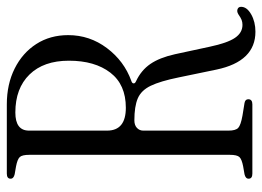

<svg xmlns="http://www.w3.org/2000/svg" viewBox="-123 -637 769 563"><g transform="rotate(-90 261.5 -355.5)"><path d="M450 9Q363 9 339 -105L316 -216Q305 -270 291.5 -298Q278 -326 254.5 -336Q231 -346 190 -346Q176 -346 168 -338.5Q160 -331 160 -320V-70Q160 -49 168 -41.5Q176 -34 204 -29L241 -23Q252 -21 252 -12Q252 0 237 0H34Q19 0 19 -11Q19 -20 32 -23L55 -27Q76 -31 82.5 -38Q89 -45 89 -66V-654Q89 -675 82.5 -682Q76 -689 55 -693L32 -697Q19 -700 19 -709Q19 -720 34 -720H237Q296 -720 342 -697Q388 -674 414 -633.5Q440 -593 440 -540Q440 -477 402 -426.5Q364 -376 306 -355Q299 -353 298.5 -348.5Q298 -344 305 -341Q337 -326 355.5 -299Q374 -272 384 -227L406 -125Q417 -73 432 -51Q447 -29 470 -29Q478 -29 484.5 -31.5Q491 -34 501 -41Q509 -46 516 -43.5Q523 -41 523 -33Q523 -16 501 -3.5Q479 9 450 9ZM227 -371Q295 -371 330 -416.5Q365 -462 365 -538Q365 -612 324.5 -653.5Q284 -695 213 -695Q160 -695 160 -655V-426Q160 -371 227 -371Z"/></g></svg>

Font: Instrument Serif
Style: Regular
Weight: 400
Designer: Rodrigo Fuenzalida
Foundry: fragTYPE
Version: Version 1.000; ttfautohint (v1.8.4.7-5d5b);gftools[0.9.27]